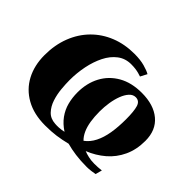

<svg xmlns="http://www.w3.org/2000/svg" viewBox="-123 -724 922 922"><g transform="rotate(45 338.5 -262.5)"><path d="M265 10.5Q188.5 10.5 134.5 -19.8Q80.5 -50 52.2 -103.5Q24 -157 24 -226.5Q24 -296 46.2 -353.2Q68.5 -410.5 109 -451.5Q149.5 -492.5 204.5 -514.5Q259.5 -536.5 325.5 -536.5Q365.5 -536.5 394.5 -528.5Q423.5 -520.5 438.5 -511.5L421 -478Q412 -481 402 -483.8Q392 -486.5 379.5 -488.2Q367 -490 349.5 -490Q310 -490 280.5 -467.5Q251 -445 232 -407Q213 -369 203.5 -322.2Q194 -275.5 194 -226.5Q194 -201.5 197 -168.5Q200 -135.5 210 -104.8Q220 -74 240 -52.8Q260 -31.5 293.5 -29.5Q304.5 -28.5 319.2 -29.2Q334 -30 352.5 -34Q319.5 -55.5 299.5 -83.2Q279.5 -111 271 -143.5Q262.5 -176 262.5 -212Q262.5 -274.5 288.5 -323.5Q314.5 -372.5 363.8 -400.8Q413 -429 483 -429Q564 -429 611 -389.5Q658 -350 658 -278Q658 -218 636.2 -171.5Q614.5 -125 576.5 -92.5Q538.5 -60 490 -40.5Q503 -35 521.8 -30.8Q540.5 -26.5 561.5 -26.5Q572 -26.5 586 -27.2Q600 -28 610.5 -29.5L601.5 4Q593.5 6 576.5 8Q559.5 10 547.5 10Q504.5 10 470 5.2Q435.5 0.5 407 -7.5Q371.5 1.5 338.8 6Q306 10.5 265 10.5ZM477 -393.5Q459 -393.5 445 -378.2Q431 -363 421.5 -338.2Q412 -313.5 407.2 -283.2Q402.5 -253 402.5 -222.5Q402.5 -186.5 407.2 -157Q412 -127.5 422 -105.2Q432 -83 447.5 -68Q473.5 -87 489.2 -118.2Q505 -149.5 512 -191.2Q519 -233 519 -285Q519 -340 510.8 -366.8Q502.5 -393.5 477 -393.5Z"/></g></svg>

Font: Merriweather 96pt Black
Style: Italic
Weight: 900
Italic angle: -7.8°
Version: Version 2.101